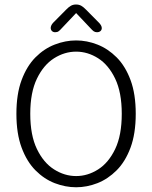

<svg xmlns="http://www.w3.org/2000/svg" viewBox="-20 -800 659 831"><path d="M309.5 10.5Q263 10.5 217 -7.2Q171 -25 133.5 -62.8Q96 -100.5 73.5 -161.2Q51 -222 51 -307.5Q51 -393 73.5 -453.5Q96 -514 133.5 -551.8Q171 -589.5 217 -607.2Q263 -625 309.5 -625Q356 -625 401.5 -607.2Q447 -589.5 484.8 -551.8Q522.5 -514 545 -453.5Q567.5 -393 567.5 -307.5Q567.5 -222 545 -161.2Q522.5 -100.5 484.8 -62.8Q447 -25 401.5 -7.2Q356 10.5 309.5 10.5ZM309.5 -38Q359.5 -38 404.8 -66.8Q450 -95.5 478.5 -155Q507 -214.5 507 -307.5Q507 -400 478.5 -459.5Q450 -519 404.8 -547.8Q359.5 -576.5 309.5 -576.5Q259.5 -576.5 214 -547.8Q168.5 -519 139.8 -459.5Q111 -400 111 -307.5Q111 -214.5 139.8 -155Q168.5 -95.5 214 -66.8Q259.5 -38 309.5 -38ZM408.5 -701.5Q420.5 -689 420.5 -678.5Q420.5 -670.5 414.8 -665.5Q409 -660.5 399.5 -660.5Q391 -660.5 385 -665Q379 -669.5 371 -678.5L309.5 -743.5L247.5 -678Q239.5 -669 233.8 -664.8Q228 -660.5 219 -660.5Q210 -660.5 204.8 -665.8Q199.5 -671 199.5 -679.5Q199.5 -684 202 -689.8Q204.5 -695.5 210 -701.5L266 -758Q277 -769.5 286.8 -775Q296.5 -780.5 309 -780.5Q322 -780.5 331.8 -775Q341.5 -769.5 352.5 -758Z"/></svg>

Font: Sono ExtraLight Monospace Light
Style: Regular
Weight: 300
Version: Version 2.112